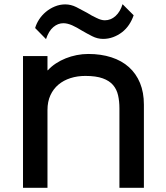

<svg xmlns="http://www.w3.org/2000/svg" viewBox="-20 -898 793 918"><path d="M619 -825Q611 -801 597 -780Q583 -759 563.5 -744Q544 -729 521 -720.5Q498 -712 473 -712Q446 -712 420.5 -725Q395 -738 371 -752Q360 -759 348 -765.5Q336 -772 325 -777Q302 -787 283 -787Q257 -787 235 -768.5Q213 -750 200 -711L148 -764Q154 -785 167 -805Q180 -825 199 -841Q218 -857 242 -867Q266 -877 292 -877Q319 -877 345 -864Q371 -851 396 -837Q407 -830 419 -823.5Q431 -817 442 -812Q464 -801 481 -801Q510 -801 532.5 -821.5Q555 -842 566 -878ZM668 -398V0H551V-380Q551 -414 544.5 -442.5Q538 -471 520.5 -491.5Q503 -512 471 -523.5Q439 -535 388 -535Q350 -535 317 -524.5Q284 -514 259.5 -493.5Q235 -473 221 -442.5Q207 -412 207 -372V0H90V-630H207V-562H209Q225 -580 247 -594.5Q269 -609 294 -619Q319 -629 346.5 -634.5Q374 -640 402 -640Q463 -640 512.5 -624Q562 -608 596.5 -577Q631 -546 649.5 -501Q668 -456 668 -398Z"/></svg>

Font: Sinkin Sans 500 Medium
Style: 500 Medium
Weight: 500
Designer: Keith Bates
Foundry: K-Type
Version: Sinkin Sans (version 1.0)  by Keith Bates   •   © 2014   www